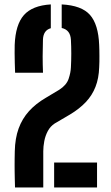

<svg xmlns="http://www.w3.org/2000/svg" viewBox="-20 -828 490 848"><path d="M46.3 0Q45.8 -21.2 45.3 -38.4Q44.9 -55.6 44.7 -70.3Q44.5 -84.9 44.5 -98.9Q44.5 -112.9 44.7 -127.6Q44.9 -142.4 45.3 -160Q46.5 -216.9 62.2 -260.3Q78 -303.7 107.9 -336.9Q137.9 -370.1 182.3 -396L242.3 -432Q273.7 -452.2 283 -479.7Q292.3 -507.3 293.2 -530.8Q294.8 -561 294.8 -591.6Q294.8 -622.1 293.2 -652.3Q291.9 -674.1 282.1 -686.9Q272.3 -699.8 252.5 -704.5V-808.5Q340.3 -804.1 377.4 -762.2Q414.4 -720.3 418 -630Q418.5 -618.8 418.8 -606.4Q419.1 -593.9 419.1 -581Q419.1 -568.1 419 -555.3Q418.8 -542.6 418.1 -530.9Q416.5 -482.1 401.7 -444.4Q387 -406.8 359.1 -377.2Q331.3 -347.7 290 -322.8L221.7 -282.7Q202.4 -270.2 191.2 -249.3Q180.1 -228.4 175.6 -204.7Q171.1 -180.9 171.1 -160V0ZM46.7 -506.8Q45.9 -527.3 45.3 -549.5Q44.7 -571.6 44.6 -592.5Q44.4 -613.3 44.9 -629.8Q48.4 -719.3 85.6 -761.4Q122.9 -803.6 204.4 -808.5V-703.4Q187.2 -698.5 178.8 -685.7Q170.3 -672.9 169.7 -652.3Q168.4 -616 168.4 -579.6Q168.4 -543.2 169.9 -506.8ZM219.1 0V-110.3H408.6V0Z"/></svg>

Font: Big Shoulders Stencil Thin
Style: Regular
Weight: 100
Designer: Patric King
Foundry: XO Type Co
Version: Version 2.001